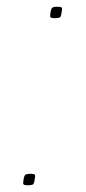

<svg xmlns="http://www.w3.org/2000/svg" viewBox="-20 -550 255 570"><path d="M49 -10Q51 -27 54.5 -30.5Q58 -34 71 -34Q79 -34 82 -32.5Q85 -31 84 -24Q82 -7 79 -3.5Q76 0 62 0Q55 0 51.5 -1.5Q48 -3 49 -10ZM129 -506Q131 -523 134.5 -526.5Q138 -530 151 -530Q159 -530 162 -528.5Q165 -527 164 -520Q162 -503 159 -499.5Q156 -496 142 -496Q135 -496 131.5 -497.5Q128 -499 129 -506Z"/></svg>

Font: Georama Extra Expanded Thin
Style: Italic
Weight: 100
Width: 8
Italic angle: -9°
Designer: Jean-Baptiste Levee
Foundry: Production Type
Version: Version 1.000